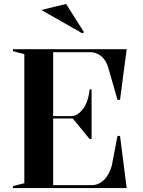

<svg xmlns="http://www.w3.org/2000/svg" viewBox="-20 -959 727 979"><path d="M46 0V-10L104 -25V-683L46 -698V-708H626L592 -450H579L532 -614Q520 -654 495 -673.5Q470 -693 440 -693H251V-367H343Q359 -367 372.5 -375Q386 -383 397 -396Q414 -414 424 -443Q434 -472 437 -503H447V-250H437L351 -355H251V-15H448Q482 -15 509 -40.5Q536 -66 550 -114L579 -266H592L626 0ZM400 -789 191 -908 317 -939 408 -795Z"/></svg>

Font: Kalnia Medium
Style: Regular
Weight: 500
Designer: Frida Medrano
Foundry: Frida Medrano
Version: Version 1.105